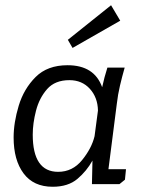

<svg xmlns="http://www.w3.org/2000/svg" viewBox="-20 -703 544 733"><path d="M439 -624 257 -520 239 -551 404 -683ZM456 -445Q446 -410 438 -376Q430 -342 426 -307L394 -57H461L457 -17L436 0H331L333 -90Q311 -50 275.5 -20Q240 10 181 10Q108 10 70 -41Q32 -92 32 -178Q32 -235 51.5 -299.5Q71 -364 116 -409Q161 -454 238 -454Q340 -454 370 -370Q374 -389 379 -407.5Q384 -426 390 -445ZM245 -397Q190 -397 160 -363Q130 -329 117.5 -280.5Q105 -232 105 -189Q105 -47 202 -47Q257 -47 293.5 -92Q330 -137 341 -183L354 -281Q353 -331 323 -364Q293 -397 245 -397Z"/></svg>

Font: Zilla Slab Regular
Style: Italic
Weight: 400
Italic angle: -6°
Designer: Typotheque.com
Foundry: Typotheque type foundry
Version: Version 1.1; 2017; ttfautohint (v1.6)